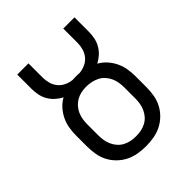

<svg xmlns="http://www.w3.org/2000/svg" viewBox="-203 -867 1006 1006"><g transform="rotate(-45 300.0 -363.5)"><path d="M300 8Q271 8 241.5 3Q212 -2 186 -15Q160 -28 138.5 -49Q117 -70 103.5 -96Q90 -122 85 -151.5Q80 -181 80 -210V-290Q80 -318 84.5 -345.5Q89 -373 101 -398Q113 -423 131.5 -444Q150 -465 175 -479Q154 -490 137 -505.5Q120 -521 108.5 -541Q97 -561 92.5 -584Q88 -607 88 -630V-735H171V-630Q171 -608 177 -586.5Q183 -565 197 -548Q211 -531 231.5 -521.5Q252 -512 274 -510Q280 -510 286.5 -510.5Q293 -511 300 -511Q307 -511 313.5 -510.5Q320 -510 326 -510Q348 -512 368.5 -521.5Q389 -531 403 -548Q417 -565 423 -586.5Q429 -608 429 -630V-735H512V-630Q512 -607 507.5 -584Q503 -561 491.5 -541Q480 -521 463 -505.5Q446 -490 425 -479Q450 -465 468.5 -444Q487 -423 499 -398Q511 -373 515.5 -345.5Q520 -318 520 -290V-210Q520 -181 515 -151.5Q510 -122 496.5 -96Q483 -70 461.5 -49Q440 -28 414 -15Q388 -2 358.5 3Q329 8 300 8ZM300 -66Q319 -66 337.5 -69.5Q356 -73 373 -82Q390 -91 402.5 -105Q415 -119 423 -136.5Q431 -154 434 -172.5Q437 -191 437 -210V-290Q437 -309 434 -328Q431 -347 423 -364Q415 -381 402 -395.5Q389 -410 372 -418.5Q355 -427 336 -431Q317 -435 298 -435Q279 -435 260.5 -431Q242 -427 226 -418Q210 -409 197 -394.5Q184 -380 176.5 -363Q169 -346 166 -327.5Q163 -309 163 -290V-210Q163 -191 166 -172.5Q169 -154 177 -136.5Q185 -119 197.5 -105Q210 -91 227 -82Q244 -73 262.5 -69.5Q281 -66 300 -66Z"/></g></svg>

Font: Zed Mono Extended
Style: Regular
Weight: 400
Width: 7
Monospace: yes
Designer: Belleve Invis
Foundry: Belleve Invis
Version: Version 1.0.0; ttfautohint (v1.8.4)